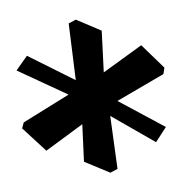

<svg xmlns="http://www.w3.org/2000/svg" viewBox="-34 -702 371 363"><g transform="rotate(-5 151.5 -521.0)"><path d="M171 -481 176 -380 162 -374 114 -399 117 -470 45 -426 3 -472 7 -483 96 -528 2 -582 24 -608 112 -554 108 -662 122 -668 169 -643 166 -564 241 -609 281 -563 278 -551 187 -508 274 -451 253 -424Z"/></g></svg>

Font: Jaini
Style: Regular
Weight: 400
Designer: Girish Dalvi, Maithili Shingre
Foundry: Ek Type
Version: Version 1.001;PS 1.000;hotconv 16.6.51;makeotf.lib2.5.65220